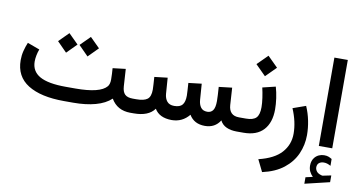

<svg xmlns="http://www.w3.org/2000/svg" viewBox="-88 -906 2687 1437"><g transform="rotate(10 1255.5 -187.5)"><path d="M452.1 -434.1 525.9 -507.8 600.1 -434.1 525.9 -359.4ZM289.1 -434.1 362.8 -507.8 437 -434.1 362.8 -359.4ZM481 0H410.2Q233.9 0 136 -61Q38.1 -122.1 38.1 -246.1Q38.1 -282.7 46.9 -317.1Q55.7 -351.6 68.8 -382.3L161.6 -348.1Q153.3 -327.1 148.2 -301.8Q143.1 -276.4 143.1 -253.4Q143.6 -179.2 207.3 -143.3Q271 -107.4 405.3 -107.4H478.5Q666 -107.4 715.3 -167Q721.7 -174.8 725.8 -187.7Q730 -200.7 730 -220.7Q730 -242.2 728.8 -263.7Q727.5 -285.2 726.1 -305.7L824.2 -317.4L832.5 -186Q835 -145 854 -126.2Q873 -107.4 914.6 -107.4H926.8V0H914.6Q814.5 0 767.1 -81.5Q722.7 -40 649.4 -20Q576.2 0 481 0Z M1480 -107.4Q1508.3 -107.4 1523.2 -128.4Q1538.1 -149.4 1538.1 -198.7Q1538.1 -214.8 1536.6 -244.4Q1535.2 -273.9 1532.7 -305.7L1632.8 -317.4L1641.1 -186.5Q1646.5 -107.4 1721.7 -107.4H1736.3V0H1722.7Q1677.7 0 1644.8 -14.9Q1611.8 -29.8 1595.7 -62Q1557.1 0 1480.5 0Q1398.4 0 1360.8 -63.5Q1309.1 0 1227.5 0Q1133.8 -1 1097.7 -63Q1052.7 0 940.9 0H907.2V-107.4H941.9Q999 -107.4 1024.7 -126.7Q1050.3 -146 1050.3 -199.7Q1050.3 -211.4 1048.6 -238.8Q1046.9 -266.1 1044.9 -295.4L1144.5 -307.1L1153.3 -186.5Q1156.2 -150.4 1174.3 -128.9Q1192.4 -107.4 1228.5 -107.4Q1272.5 -107.4 1290.8 -129.9Q1309.1 -152.3 1309.1 -199.7Q1309.1 -210.4 1307.4 -238Q1305.7 -265.6 1303.7 -295.4L1403.3 -307.1L1412.1 -186.5Q1414.6 -150.9 1430.7 -129.2Q1446.8 -107.4 1480 -107.4Z M1977.5 -212.9Q1977.5 -111.8 1926 -55.9Q1874.5 0 1774.9 0H1716.8V-107.4H1774.9Q1828.6 -107.4 1851.6 -130.4Q1874.5 -153.3 1874.5 -211.4Q1874.5 -241.2 1868.7 -282Q1862.8 -322.8 1854.5 -357.9L1953.1 -381.8Q1964.8 -341.8 1971.2 -296.6Q1977.5 -251.5 1977.5 -212.9ZM1781.2 -522.5 1859.4 -600.1 1937.5 -522.5 1859.4 -444.3Z M2201.7 -279.3Q2224.1 -228 2235.1 -173.1Q2246.1 -118.2 2246.1 -64.9Q2246.1 10.7 2216.3 78.1Q2186.5 145.5 2124 194.8Q2061.5 244.1 1962.9 266.1L1918.5 175.8Q2037.1 147 2091.3 86.2Q2145.5 25.4 2145.5 -57.1Q2145.5 -147.5 2104 -244.6Z M2343.3 235.4Q2327.6 219.7 2317.9 200.2Q2308.1 180.7 2308.1 154.3Q2308.1 135.3 2313.5 120.1Q2318.8 105 2328.1 93.8Q2341.3 77.6 2360.1 69.3Q2378.9 61 2398.9 61Q2419.4 61 2432.1 65.9Q2444.8 70.8 2458.5 79.1L2459 130.9Q2444.3 123 2432.4 119.1Q2420.4 115.2 2405.8 115.2Q2397 115.2 2387 117.9Q2377 120.6 2369.1 127.4Q2356 139.2 2356 160.6Q2356.4 176.3 2366.9 190.4Q2377.4 204.6 2401.4 211.4Q2403.8 211.9 2406.2 212.9Q2408.7 213.9 2411.6 213.9Q2414.1 213.9 2416 213.4L2477.5 200.7V252L2289.6 296.9V247.6ZM2347.2 -671.9H2449.2V-0.5H2347.2Z"/></g></svg>

Font: Vazir Medium WOL-UI
Style: Medium-WOL-UI
Weight: 500
Designer: Saber Rastikerdar
Foundry: Saber Rastikerdar
Version: Version 30.1.0